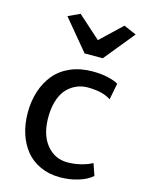

<svg xmlns="http://www.w3.org/2000/svg" viewBox="-125 -910 744 992"><g transform="rotate(15 246.5 -414.0)"><path d="M117.2 -806.6 180.2 -835.9 301.3 -727.5 415 -835.4 482.4 -806.2 350.1 -643.6H252.9ZM48.3 -272.5Q48.3 -334.5 65.4 -387.2Q82.5 -439.9 115.5 -479.7Q148.4 -519.5 200.4 -542Q252.4 -564.5 318.4 -564.5Q366.2 -564.5 403.1 -555.4Q439.9 -546.4 456.1 -535.6L439 -447.8Q395.5 -478 314.5 -478Q285.2 -478 258.5 -467.3Q231.9 -456.5 209.5 -435.1Q187 -413.6 173.1 -376.5Q159.2 -339.4 157.2 -291Q153.8 -189.9 198 -133.3Q242.2 -76.7 312 -76.7Q350.1 -76.7 386.2 -86.2Q422.4 -95.7 443.8 -108.4L465.8 -45.4Q440.4 -21.5 393.6 -6.8Q346.7 7.8 294.4 7.8Q236.3 7.8 189.2 -13.7Q142.1 -35.2 111.6 -72.8Q81.1 -110.4 64.7 -161.4Q48.3 -212.4 48.3 -272.5Z"/></g></svg>

Font: HaufeMerriweatherSans
Style: Regular
Weight: 400
Designer: Eben Sorkin ( eben@eyebytes.com )
Foundry: Eben Sorkin
Version: Version 1.56